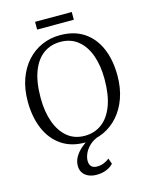

<svg xmlns="http://www.w3.org/2000/svg" viewBox="-159 -982 1032 1327"><g transform="rotate(-15 357.0 -318.0)"><path d="M350 11Q247 12.5 176.5 -35.8Q106 -84 70 -169.5Q34 -255 34 -365.5Q34 -454.5 59.5 -525.8Q85 -597 130.8 -647.5Q176.5 -698 237 -724.5Q297.5 -751 367 -751Q468 -751 537.5 -704.8Q607 -658.5 643.2 -574.8Q679.5 -491 679.5 -378.5Q679.5 -290.5 654.2 -219Q629 -147.5 584 -96.5Q539 -45.5 479.2 -18Q419.5 9.5 350 11ZM355 -34.5Q424 -34.5 476.2 -72.8Q528.5 -111 557.8 -187.5Q587 -264 587 -378.5Q587 -474.5 560.8 -548.2Q534.5 -622 483 -663.8Q431.5 -705.5 358 -705.5Q288.5 -705.5 236.5 -668.2Q184.5 -631 155.5 -555.5Q126.5 -480 126.5 -365.5Q126.5 -269 153 -194.2Q179.5 -119.5 230.2 -77Q281 -34.5 355 -34.5ZM362.5 247Q333 247 308 236.5Q283 226 268 205.2Q253 184.5 253 154.5Q253 120 270.2 90.5Q287.5 61 314 37.8Q340.5 14.5 367 -1L395.5 -5L431.5 -1Q395.5 14.5 372.5 38.5Q349.5 62.5 338.5 88.8Q327.5 115 327.5 137.5Q327.5 163.5 340.8 178Q354 192.5 382 192.5Q407.5 192.5 429.8 183.5Q452 174.5 470.5 160L484.5 200Q470 218.5 437.8 232.8Q405.5 247 362.5 247ZM488 -884.5V-829H225.5V-884.5Z"/></g></svg>

Font: Merriweather 28pt Light
Style: Regular
Weight: 300
Version: Version 2.100